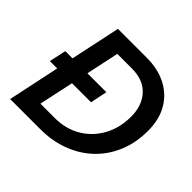

<svg xmlns="http://www.w3.org/2000/svg" viewBox="-172 -903 1091 1091"><g transform="rotate(45 374.0 -357.5)"><path d="M41 0 107 -312H48L70 -414H128L192 -715H423Q514 -715 581.5 -680Q649 -645 686 -580.5Q723 -516 723 -427Q723 -331 690.5 -252.5Q658 -174 599 -117.5Q540 -61 459.5 -30.5Q379 0 284 0ZM181 -103H296Q384 -103 452 -143Q520 -183 559 -254Q598 -325 598 -416Q598 -504 548.5 -558Q499 -612 407 -612H290L248 -414H400L379 -312H226Z"/></g></svg>

Font: Wix Madefor Text SemiBold
Style: Italic
Weight: 600
Italic angle: -12°
Designer: Dalton Maag Ltd
Foundry: Dalton Maag Ltd
Version: Version 3.100